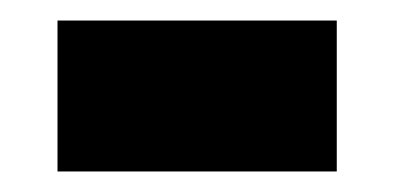

<svg xmlns="http://www.w3.org/2000/svg" viewBox="-20 -358 384 187"><path d="M36 -191H308V-338H36Z"/></svg>

Font: Noto Sans Telugu SemiCondensed Black
Style: Regular
Weight: 900
Width: 4
Designer: Jelle Bosma - Monotype Design Team
Foundry: Monotype Imaging Inc.
Version: Version 2.005